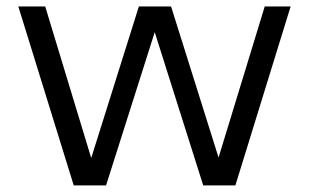

<svg xmlns="http://www.w3.org/2000/svg" viewBox="-20 -562 936 582"><path d="M203.5 0 35.5 -542.5H117L256.5 -83L401 -542.5H498.5L642.5 -84.5L782.5 -542.5H861L693.5 0H596L449 -464.5L301.5 0Z"/></svg>

Font: Encode Sans SmExp
Style: Regular
Weight: 400
Width: 6
Designer: Multiple Designers
Foundry: Impallari Type
Version: Version 3.002; ttfautohint (v1.8.3) -l 8 -r 50 -G 200 -x 14 